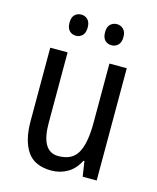

<svg xmlns="http://www.w3.org/2000/svg" viewBox="-111 -799 726 887"><g transform="rotate(15 252.5 -356.0)"><path d="M434 -537V0H367L356 -72H351Q331 -31 296 -10.5Q261 10 219 10Q139 10 103.5 -41.5Q68 -93 68 -186V-537H151V-199Q151 -63 233 -63Q299 -63 325 -110Q351 -157 351 -253V-537ZM124 -672Q124 -698 136.5 -710Q149 -722 168 -722Q186 -722 198.5 -709.5Q211 -697 211 -672Q211 -646 198.5 -633.5Q186 -621 168 -621Q149 -621 136.5 -633.5Q124 -646 124 -672ZM294 -672Q294 -698 307 -710Q320 -722 338 -722Q356 -722 369 -709.5Q382 -697 382 -672Q382 -646 369 -633.5Q356 -621 338 -621Q319 -621 306.5 -633.5Q294 -646 294 -672Z"/></g></svg>

Font: Noto Sans Gurmukhi Condensed
Style: Regular
Weight: 400
Width: 3
Designer: Jelle Bosma - Monotype Design Team
Foundry: Monotype Imaging Inc.
Version: Version 2.004; ttfautohint (v1.8.4.7-5d5b)